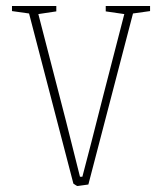

<svg xmlns="http://www.w3.org/2000/svg" viewBox="-20 -611 543 641"><path d="M225 2 77 -566 20 -574V-591H168V-573L108 -564L200 -208L247 -21H255Q279 -111 325 -293L395 -564L333 -573V-591H481V-574L424 -566L275 5L239 10Q236 10 225 2Z"/></svg>

Font: Grenze Thin
Style: Regular
Weight: 250
Designer: Renata Polastri
Foundry: Omnibus-Type
Version: Version 1.002; ttfautohint (v1.8)